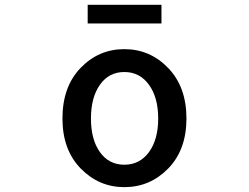

<svg xmlns="http://www.w3.org/2000/svg" viewBox="-20 -770 1040 803"><path d="M500 12.7Q393.6 12.7 317.4 -65.4Q241.2 -143.6 241.2 -274.4Q241.2 -407.2 316.9 -485.8Q392.6 -564.5 500 -564.5Q607.4 -564.5 683.6 -485.4Q759.8 -406.2 759.8 -274.4Q759.8 -143.6 683.6 -65.4Q607.4 12.7 500 12.7ZM397.9 -133.8Q435.5 -81.1 500 -81.1Q564.5 -81.1 603 -133.8Q641.6 -186.5 641.6 -274.4Q641.6 -362.3 603 -415.5Q564.5 -468.8 500 -468.8Q435.5 -468.8 397.9 -415.5Q360.4 -362.3 360.4 -274.4Q360.4 -186.5 397.9 -133.8ZM346.7 -671.9V-750H655.3V-671.9Z"/></svg>

Font: GenEi Gothic M SemiBold
Style: Regular
Weight: 500
Designer: o_tamon (Modified); [Source Han Sans]
Ryoko NISHIZUKA  (kana & ideographs); Paul D. Hunt (Latin, Greek & Cyrillic); Wenl
Version: Version 1.1a;Original Version 1.004